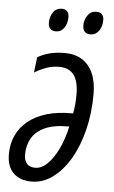

<svg xmlns="http://www.w3.org/2000/svg" viewBox="-53 -767 481 813"><g transform="rotate(5 187.5 -360.0)"><path d="M111.8 9.8Q64 9.8 35.4 -17.3Q6.8 -44.4 6.8 -97.7Q6.8 -141.6 23.4 -177.5Q40 -213.4 71.8 -239.3Q103.5 -265.1 149.7 -279.1Q195.8 -293 254.9 -293H262.7Q266.6 -313 268.3 -333Q270 -353 270 -373.5Q270 -430.2 249.5 -457.3Q229 -484.4 187 -484.4Q160.2 -484.4 136 -476.3Q111.8 -468.3 82.5 -451.2L90.3 -516.6Q114.7 -530.8 142.8 -537.8Q170.9 -544.9 205.6 -544.9Q248.5 -544.9 279.1 -525.9Q309.6 -506.8 325.7 -470.5Q341.8 -434.1 341.8 -381.8Q341.8 -300.8 324.2 -229.7Q306.6 -158.7 275.1 -105Q243.7 -51.3 201.9 -20.8Q160.2 9.8 111.8 9.8ZM122.6 -49.8Q149.4 -49.8 174.3 -74Q199.2 -98.1 219.5 -140.4Q239.7 -182.6 251.5 -236.3H246.1Q185.1 -236.3 147.5 -219Q109.9 -201.7 92.5 -171.4Q75.2 -141.1 75.2 -102.1Q75.2 -76.7 87.2 -63.2Q99.1 -49.8 122.6 -49.8ZM306.6 -632.8Q290.5 -632.8 282 -641.6Q273.4 -650.4 273.4 -668Q273.4 -692.4 286.9 -711.4Q300.3 -730.5 323.7 -730.5Q338.9 -730.5 347.2 -722.2Q355.5 -713.9 355.5 -697.3Q355.5 -669.9 341.8 -651.4Q328.1 -632.8 306.6 -632.8ZM159.7 -632.8Q144 -632.8 135.5 -641.6Q127 -650.4 127 -668Q127 -692.4 140.1 -711.4Q153.3 -730.5 177.2 -730.5Q187 -730.5 193.6 -726.8Q200.2 -723.1 203.9 -715.8Q207.5 -708.5 207.5 -697.3Q207.5 -669.9 194.3 -651.4Q181.2 -632.8 159.7 -632.8Z"/></g></svg>

Font: Open Sans Condensed
Style: Italic
Weight: 400
Width: 3
Italic angle: -12°
Designer: Monotype Design Team
Foundry: Monotype Imaging Inc.
Version: Version 3.000